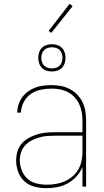

<svg xmlns="http://www.w3.org/2000/svg" viewBox="-20 -971 540 999"><path d="M221 8Q190 8 160 0.5Q130 -7 107.5 -27.5Q85 -48 74.5 -77Q64 -106 64 -136Q64 -160 71 -183.5Q78 -207 93.5 -224.5Q109 -242 130 -253.5Q151 -265 174 -272Q197 -279 220.5 -281Q244 -283 268 -283H409V-345Q409 -366 405 -388Q401 -410 392 -429.5Q383 -449 367.5 -465.5Q352 -482 332.5 -492Q313 -502 291.5 -506Q270 -510 248 -510Q220 -510 192 -504Q164 -498 140.5 -482Q117 -466 103.5 -440Q90 -414 89 -385H70Q70 -407 76.5 -427.5Q83 -448 96 -465.5Q109 -483 126.5 -495.5Q144 -508 164 -515.5Q184 -523 205.5 -525.5Q227 -528 248 -528Q273 -528 297 -523.5Q321 -519 342.5 -508Q364 -497 381.5 -479Q399 -461 409.5 -439Q420 -417 424 -393Q428 -369 428 -345V0H409V-102Q398 -75 378 -53Q358 -31 332.5 -17Q307 -3 278.5 2.5Q250 8 221 8ZM224 -10Q247 -10 271 -14Q295 -18 316.5 -27.5Q338 -37 356.5 -52.5Q375 -68 387 -88.5Q399 -109 404 -132.5Q409 -156 409 -180V-265H268Q247 -265 226 -263.5Q205 -262 184.5 -256Q164 -250 145 -240.5Q126 -231 111.5 -215.5Q97 -200 90 -179.5Q83 -159 83 -138Q83 -111 93 -85Q103 -59 123 -41Q143 -23 170 -16.5Q197 -10 224 -10ZM250 -599Q236 -599 222 -603.5Q208 -608 198 -618Q188 -628 183.5 -642Q179 -656 179 -670Q179 -684 183.5 -698Q188 -712 198 -722Q208 -732 222 -736.5Q236 -741 250 -741Q264 -741 278 -736.5Q292 -732 302 -722Q312 -712 316.5 -698Q321 -684 321 -670Q321 -656 316.5 -642Q312 -628 302 -618Q292 -608 278 -603.5Q264 -599 250 -599ZM250 -615Q261 -615 272 -618.5Q283 -622 290.5 -629.5Q298 -637 301.5 -648Q305 -659 305 -670Q305 -681 301.5 -692Q298 -703 290.5 -710.5Q283 -718 272 -721.5Q261 -725 250 -725Q239 -725 228 -721.5Q217 -718 209.5 -710.5Q202 -703 198.5 -692Q195 -681 195 -670Q195 -659 198.5 -648Q202 -637 209.5 -629.5Q217 -622 228 -618.5Q239 -615 250 -615ZM247 -800 233 -810 342 -951 358 -939Z"/></svg>

Font: Zed Mono Thin
Style: Regular
Weight: 100
Monospace: yes
Designer: Belleve Invis
Foundry: Belleve Invis
Version: Version 1.0.0; ttfautohint (v1.8.4)